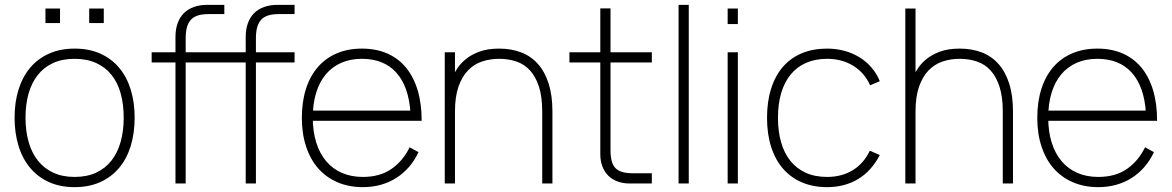

<svg xmlns="http://www.w3.org/2000/svg" viewBox="-20 -755 4821 790"><path d="M347 -660V-720H407V-660ZM167 -660V-720H227V-660ZM287 15Q346.5 15 392.5 -5.8Q438.5 -26.5 470 -64Q501.5 -101.5 517.8 -154.2Q534 -207 534 -271Q534 -333.5 518 -385.8Q502 -438 470.8 -475.5Q439.5 -513 393.5 -534Q347.5 -555 287 -555Q228 -555 182 -534.5Q136 -514 104.5 -476.8Q73 -439.5 56.5 -387.2Q40 -335 40 -271Q40 -208 56 -155.5Q72 -103 103.5 -65Q135 -27 181 -6Q227 15 287 15ZM287 -27Q237 -27 199.2 -44.5Q161.5 -62 136 -94Q110.5 -126 97.8 -171Q85 -216 85 -271Q85 -324.5 97.2 -368.8Q109.5 -413 134.5 -445.2Q159.5 -477.5 197.5 -495.2Q235.5 -513 287 -513Q337.5 -513 375.5 -495.8Q413.5 -478.5 438.8 -447Q464 -415.5 476.5 -370.8Q489 -326 489 -271Q489 -216.5 476.5 -171.8Q464 -127 439 -94.8Q414 -62.5 376 -44.8Q338 -27 287 -27Z M702 -595.5V-603.5Q702 -634.5 710.8 -659Q719.5 -683.5 736.2 -700.5Q753 -717.5 777.5 -726.2Q802 -735 833 -735H841H903V-697H838Q812.5 -697 794.8 -691.5Q777 -686 765.8 -674Q754.5 -662 749.2 -643Q744 -624 744 -597V0H702ZM604 -498V-540H903V-498ZM991 -595.5V-603.5Q991 -634.5 999.8 -659Q1008.5 -683.5 1025.2 -700.5Q1042 -717.5 1066.5 -726.2Q1091 -735 1122 -735H1130H1192V-697H1127Q1101.5 -697 1083.8 -691.5Q1066 -686 1054.8 -674Q1043.5 -662 1038.2 -643Q1033 -624 1033 -597V0H991ZM893 -498V-540H1192V-498Z M1473 -27Q1425 -27 1387 -43.5Q1349 -60 1322.2 -91.5Q1295.5 -123 1281.2 -168.5Q1267 -214 1267 -271.5Q1267 -328.5 1280.8 -373.2Q1294.5 -418 1320.5 -449Q1346.5 -480 1384 -496.5Q1421.5 -513 1469 -513Q1559.5 -513 1610.8 -456Q1662 -399 1669 -290.5V-258H1715Q1715 -328.5 1698.5 -383.5Q1682 -438.5 1650.5 -476.8Q1619 -515 1573.2 -535Q1527.5 -555 1469 -555Q1411.5 -555 1365.8 -535.5Q1320 -516 1288 -479.2Q1256 -442.5 1239 -389.5Q1222 -336.5 1222 -270Q1222 -204 1239.8 -151Q1257.5 -98 1290.2 -61.2Q1323 -24.5 1369.2 -4.8Q1415.5 15 1473 15Q1512 15 1546.2 5.5Q1580.5 -4 1609.5 -22.2Q1638.5 -40.5 1662 -67.2Q1685.5 -94 1702 -129L1665.5 -149Q1637.5 -92 1590.2 -59.5Q1543 -27 1473 -27ZM1701 -300H1260.5L1259.5 -258H1715Z M2211 -296Q2211 -357 2197.5 -398.5Q2184 -440 2160.5 -465.5Q2137 -491 2104.5 -502Q2072 -513 2034 -513Q1996.5 -513 1963.5 -502Q1930.5 -491 1905.8 -465.5Q1881 -440 1866.5 -398.5Q1852 -357 1852 -296L1842 -439.5Q1849 -454 1862 -474Q1875 -494 1897 -512Q1919 -530 1952.5 -542.5Q1986 -555 2034 -555Q2083 -555 2123.5 -539.8Q2164 -524.5 2192.8 -492.5Q2221.5 -460.5 2237.2 -411.8Q2253 -363 2253 -296V0H2211ZM1810 0V-540H1852V0Z M2323 -498H2662V-540H2323ZM2662 -42H2586Q2559.5 -42 2541.5 -47Q2523.5 -52 2512.5 -63.2Q2501.5 -74.5 2496.8 -92.8Q2492 -111 2492 -138V-720.5H2450V-131V-120.5Q2450 -93 2458.5 -70.5Q2467 -48 2482.5 -32.5Q2498 -17 2520.5 -8.5Q2543 0 2570.5 0H2581H2662Z M2772 0V-735H2814V0Z M2974 -656V-720H3016V-656ZM2974 0V-540H3016V0Z M3383 15Q3420 15 3452 6.5Q3484 -2 3511.2 -18.5Q3538.5 -35 3560.8 -59.8Q3583 -84.5 3600 -117L3559 -135Q3534.5 -83 3489.2 -55Q3444 -27 3383 -27Q3333 -27 3295.2 -44.2Q3257.5 -61.5 3232 -93.2Q3206.5 -125 3193.8 -170Q3181 -215 3181 -270Q3181 -328 3194.5 -373Q3208 -418 3234 -449.2Q3260 -480.5 3297.5 -496.8Q3335 -513 3383 -513Q3444.5 -513 3491 -484.2Q3537.5 -455.5 3560 -404L3600 -421Q3587.5 -452 3566.2 -476.8Q3545 -501.5 3516.8 -519Q3488.5 -536.5 3454.5 -545.8Q3420.5 -555 3383 -555Q3325 -555 3279 -535.8Q3233 -516.5 3201.2 -479.8Q3169.5 -443 3152.8 -390Q3136 -337 3136 -270Q3136 -203.5 3153 -150.5Q3170 -97.5 3202 -60.8Q3234 -24 3279.8 -4.5Q3325.5 15 3383 15Z M4106 -296Q4106 -357 4092.5 -398.5Q4079 -440 4055.5 -465.5Q4032 -491 3999.5 -502Q3967 -513 3929 -513Q3891.5 -513 3858.5 -502Q3825.5 -491 3800.8 -465.5Q3776 -440 3761.5 -398.5Q3747 -357 3747 -296L3737 -439.5Q3744 -454 3757 -474Q3770 -494 3792 -512Q3814 -530 3847.5 -542.5Q3881 -555 3929 -555Q3978 -555 4018.5 -539.8Q4059 -524.5 4087.8 -492.5Q4116.5 -460.5 4132.2 -411.8Q4148 -363 4148 -296V0H4106ZM3705 0V-720H3747V0Z M4499 -27Q4451 -27 4413 -43.5Q4375 -60 4348.2 -91.5Q4321.5 -123 4307.2 -168.5Q4293 -214 4293 -271.5Q4293 -328.5 4306.8 -373.2Q4320.5 -418 4346.5 -449Q4372.5 -480 4410 -496.5Q4447.5 -513 4495 -513Q4585.5 -513 4636.8 -456Q4688 -399 4695 -290.5V-258H4741Q4741 -328.5 4724.5 -383.5Q4708 -438.5 4676.5 -476.8Q4645 -515 4599.2 -535Q4553.5 -555 4495 -555Q4437.5 -555 4391.8 -535.5Q4346 -516 4314 -479.2Q4282 -442.5 4265 -389.5Q4248 -336.5 4248 -270Q4248 -204 4265.8 -151Q4283.5 -98 4316.2 -61.2Q4349 -24.5 4395.2 -4.8Q4441.5 15 4499 15Q4538 15 4572.2 5.5Q4606.5 -4 4635.5 -22.2Q4664.5 -40.5 4688 -67.2Q4711.5 -94 4728 -129L4691.5 -149Q4663.5 -92 4616.2 -59.5Q4569 -27 4499 -27ZM4727 -300H4286.5L4285.5 -258H4741Z"/></svg>

Font: Vela Sans GX ExtLt
Style: Regular
Weight: 200
Designer: Principal design: Mikhail Sharanda - project Manrope.
Design modification: Ravid Balaliev
Foundry: Mikhail Sharanda
Version: Version 1.001